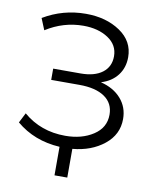

<svg xmlns="http://www.w3.org/2000/svg" viewBox="-93 -778 823 1007"><g transform="rotate(10 318.0 -274.5)"><path d="M570 -196Q570 -113 502.5 -59Q435 -5 335 4V157H267V5Q131 -3 35 -84L62 -137Q155 -57 286 -57Q374 -57 435 -97Q496 -137 496 -206Q496 -267 448 -300Q400 -333 313 -333H163V-393H309Q383 -393 424.5 -424.5Q466 -456 466 -512Q466 -572 413 -607Q360 -642 281 -642Q175 -642 82 -583L57 -644Q161 -706 283 -706Q391 -706 465.5 -655.5Q540 -605 540 -520Q540 -464 509 -423.5Q478 -383 422 -366Q491 -349 530.5 -304Q570 -259 570 -196Z"/></g></svg>

Font: mBank
Style: Regular
Weight: 400
Designer: Julieta Ulanovsky
Foundry: Julieta Ulanovsky
Version: Version 7.200;PS 007.200;hotconv 1.0.88;makeotf.lib2.5.64775